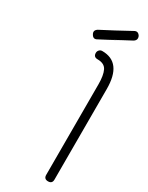

<svg xmlns="http://www.w3.org/2000/svg" viewBox="-178 -690 558 724"><g transform="rotate(30 101.5 -328.0)"><path d="M195 -412V-18Q195 0 177 0Q159 0 159 -18V-412Q159 -451 149 -471.5Q139 -492 109 -492Q91 -492 91 -510Q91 -517 96 -522.5Q101 -528 109 -528Q195 -528 195 -412ZM191 -621 108 -577 155 -601 71 -557Q56 -548 47 -564Q38 -579 54 -589L138 -633L91 -608L174 -653Q189 -662 199 -646Q206 -630 191 -621Z"/></g></svg>

Font: Aaram
Style: Regular
Weight: 400
Designer: Tharique Azeez
Foundry: Tharique Azeez
Version: Version 1.7